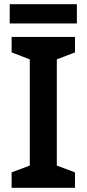

<svg xmlns="http://www.w3.org/2000/svg" viewBox="-20 -940 410 909"><path d="M344 -920H26V-829H344ZM335 -51V-124L249 -156V-659L335 -692V-765H35V-692L121 -659V-156L35 -124V-51Z"/></svg>

Font: Noto Sans Tamil UI SemiBold
Style: Regular
Weight: 600
Designer: Jelle Bosma - Monotype Design Team
Foundry: Monotype Imaging Inc.
Version: Version 2.004